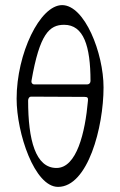

<svg xmlns="http://www.w3.org/2000/svg" viewBox="-20 -717 470 751"><path d="M207 14C324 14 385 -220 385 -375C385 -510 311 -697 223 -697C136 -697 45 -507 45 -331C45 -196 115 14 207 14ZM113 -387C106 -387 102 -394 103 -400C135 -586 174 -620 231 -620C307 -620 334 -537 334 -400C334 -393 329 -387 322 -387ZM201 -60C119 -60 90 -169 90 -324C90 -331 94 -339 102 -339L311 -338C323 -338 325 -334 324 -323C313 -198 280 -60 201 -60Z"/></svg>

Font: Garamond-Math
Style: Regular
Weight: 400
Version: Version 2019-08-16